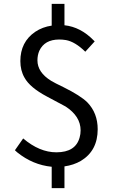

<svg xmlns="http://www.w3.org/2000/svg" viewBox="-20 -856 595 999"><path d="M472.7 -640.6 423.8 -586.9Q371.1 -638.7 323.2 -647.5Q305.7 -650.4 288.1 -650.4Q211.9 -650.4 184.6 -591.8Q174.8 -569.3 174.8 -542Q174.8 -479.5 246.1 -435.5Q265.6 -423.8 308.6 -403.3Q399.4 -358.4 434.6 -323.2Q488.3 -267.6 488.3 -183.6Q488.3 -71.3 400.4 -18.6Q363.3 2.9 315.4 9.8V123H249V11.7Q150.4 2 69.3 -63.5Q63.5 -69.3 57.6 -74.2L100.6 -135.7Q185.5 -63.5 273.4 -63.5Q374 -63.5 394.5 -141.6Q399.4 -158.2 399.4 -177.7Q399.4 -251 321.3 -301.8Q311.5 -307.6 224.6 -353.5Q135.7 -400.4 107.4 -452.1Q85.9 -489.3 85.9 -538.1Q85.9 -637.7 163.1 -690.4Q201.2 -715.8 249 -722.7V-835.9H315.4V-724.6Q399.4 -715.8 467.8 -645.5Q470.7 -642.6 472.7 -640.6Z"/></svg>

Font: Taipei Sans TC Beta
Style: Regular
Weight: 400
Designer: JT Foundry
Foundry: JT Foundry
Version: Version 1.000